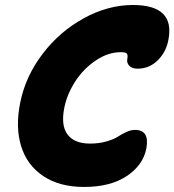

<svg xmlns="http://www.w3.org/2000/svg" viewBox="-20 -740 691 761"><path d="M313 1Q215.8 1 151.4 -42.2Q86.9 -85.4 63.7 -160.9Q40.5 -236.3 60.1 -333Q80.6 -436.5 148.4 -525.9Q216.3 -615.2 312.3 -667.7Q408.2 -720.2 506.8 -720.2Q675.8 -720.2 647 -580.1Q638.2 -533.2 604.7 -500.5Q571.3 -467.8 524.9 -467.8Q503.4 -467.8 492.2 -479.5Q481 -491.2 484.9 -508.8Q487.3 -522.5 482.4 -527.8Q477.5 -533.2 459 -533.2Q408.2 -533.2 359.4 -500.2Q310.5 -467.3 278.1 -417Q245.6 -366.7 234.9 -313Q220.7 -242.7 247.8 -206.8Q274.9 -170.9 336.9 -170.9Q372.6 -170.9 401.9 -179.4Q431.2 -188 446.5 -198Q461.9 -208 480.2 -216.6Q498.5 -225.1 515.1 -225.1Q573.7 -225.1 560.1 -151.9Q547.4 -85.4 482.4 -42.2Q417.5 1 313 1Z"/></svg>

Font: Shantell Sans Bouncy
Style: Italic
Weight: 800
Italic angle: -11.31°
Designer: Stephen Nixon, Anya Danilova, Shantell Martin
Foundry: Arrow Type
Version: Version 1.006;[9816181b4]